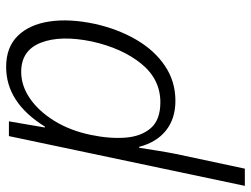

<svg xmlns="http://www.w3.org/2000/svg" viewBox="-139 -465 817 625"><g transform="rotate(-90 269.5 -152.5)"><path d="M-23 236 139 -532H187L167 -415H170Q248 -541 364 -541Q428 -541 465 -503.5Q502 -466 512 -400.5Q522 -335 504 -251Q487 -176 452.5 -117Q418 -58 367.5 -24Q317 10 254 10Q196 10 157.5 -20.5Q119 -51 104 -108H101Q97 -82 91.5 -48Q86 -14 81 11L33 236ZM249 -39Q324 -39 374.5 -101Q425 -163 447 -262Q468 -364 443 -428Q418 -492 348 -492Q303 -492 261.5 -463.5Q220 -435 188.5 -384Q157 -333 143 -266Q130 -204 134 -152.5Q138 -101 165 -70Q192 -39 249 -39Z"/></g></svg>

Font: Noto Sans Light
Style: Italic
Weight: 300
Italic angle: -12°
Designer: Monotype Design Team
Foundry: Monotype Imaging Inc.
Version: Version 2.013; ttfautohint (v1.8.4.7-5d5b)